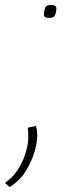

<svg xmlns="http://www.w3.org/2000/svg" viewBox="-89 -553 260 773"><path d="M23 -39 56 -46Q61 -27 61 -7Q61 22 49 61.5Q37 101 12.5 139Q-12 177 -50 200L-69 183Q-42 166 -21 135.5Q0 105 12 69Q24 33 25 1Q25 -8 24.5 -18.5Q24 -29 23 -39ZM88 -498Q90 -519 95.5 -526Q101 -533 118 -533Q139 -533 138 -517Q136 -496 130.5 -488.5Q125 -481 108 -481Q96 -481 91.5 -484.5Q87 -488 88 -498Z"/></svg>

Font: Georama ExtraLight
Style: Italic
Weight: 200
Italic angle: -9°
Designer: Jean-Baptiste Levee
Foundry: Production Type
Version: Version 1.000